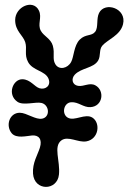

<svg xmlns="http://www.w3.org/2000/svg" viewBox="-20 -710 525 785"><path d="M139 -667C153 -638 132 -611 147 -584C159 -562 188 -552 196 -523C205 -490 193 -470 206 -448C221 -422 257 -430 271 -457C282 -477 282 -524 306 -548C330 -572 354 -561 369 -580C383 -598 373 -633 385 -657C409 -705 499 -676 483 -611C472 -565 419 -548 398 -523C384 -506 393 -482 381 -462C362 -431 313 -433 286 -405C270 -388 275 -363 299 -359C323 -355 346 -374 370 -361C409 -340 401 -275 350 -272C321 -270 301 -294 271 -292C240 -290 231 -244 257 -229C285 -213 328 -248 358 -229C392 -207 384 -141 333 -132C300 -126 258 -156 231 -136C197 -111 227 -52 221 4C214 71 120 72 115 0C112 -44 134 -77 143 -106C154 -141 138 -159 110 -156C88 -154 47 -143 28 -165C2 -196 18 -249 61 -249C89 -249 126 -219 153 -225C186 -232 182 -281 150 -289C126 -295 75 -277 51 -294C8 -324 33 -387 72 -386C105 -385 121 -355 142 -349C167 -342 190 -361 178 -389C164 -421 114 -421 95 -456C78 -487 92 -510 83 -538C74 -566 42 -583 42 -628C42 -683 116 -715 139 -667Z"/></svg>

Font: PicNic
Style: Regular
Weight: 400
Designer: Mariel Nils
Foundry: Velvetyne Type Foundry
Version: Version 2.000;Glyphs 3.2.3 (3260)